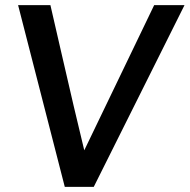

<svg xmlns="http://www.w3.org/2000/svg" viewBox="-20 -731 742 751"><path d="M233.4 0 50.8 -710.9H177.2Q189.9 -655.8 218 -533.4Q246.1 -411.1 267.6 -319.1Q289.1 -227.1 309.6 -143.1Q363.3 -253.9 463.6 -462.9Q564 -671.9 583 -710.9H701.7L346.7 0Z"/></svg>

Font: Muli
Style: Semi-BoldItalic
Weight: 600
Italic angle: -7°
Designer: Vernon Adams
Foundry: newtypography
Version: Version 2.0; ttfautohint (v1.00rc1.2-2d82) -l 8 -r 50 -G 200